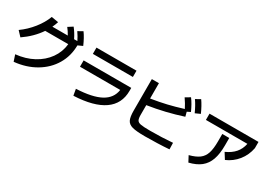

<svg xmlns="http://www.w3.org/2000/svg" viewBox="13 -1821 3973 2842"><g transform="rotate(30 2000.0 -400.5)"><path d="M771 -576H377Q274 -424 107 -309L30 -391Q141 -470 228.5 -580Q316 -690 358 -803L478 -783Q461 -730 438 -683H701Q667 -744 630 -790L710 -841Q766 -771 809 -683H865Q833 -749 790 -810L871 -855Q928 -776 976 -664L897 -628Q896 -447 808.5 -299.5Q721 -152 563 -59Q405 34 201 54L165 -54Q333 -71 465 -142Q597 -213 677 -325.5Q757 -438 771 -576Z M1776 -374H1088V-482H1902V-431Q1902 -209 1729.5 -88.5Q1557 32 1218 47L1199 -61Q1473 -73 1614 -149.5Q1755 -226 1776 -374ZM1158 -741H1842V-634H1158Z M2101 -209V-747H2222V-485Q2366 -508 2485 -536Q2604 -564 2745 -608Q2708 -682 2656 -756L2738 -804Q2769 -763 2794 -718.5Q2819 -674 2846 -615L2789 -587L2809 -512Q2521 -418 2222 -372V-207Q2222 -143 2237.5 -116.5Q2253 -90 2299.5 -81Q2346 -72 2458 -72Q2661 -72 2844 -87L2847 23Q2761 30 2643 34Q2525 38 2433 38Q2287 38 2219 19.5Q2151 1 2126 -50Q2101 -101 2101 -209ZM2882 -855Q2937 -777 2987 -664L2903 -626Q2855 -734 2801 -810Z M3410 -440V-565H3529V-440Q3529 -292 3494 -194Q3459 -96 3384.5 -36.5Q3310 23 3187 53L3135 -45Q3244 -74 3302.5 -118Q3361 -162 3385.5 -237Q3410 -312 3410 -440ZM3096 -731H3933V-624Q3908 -495 3830 -398Q3752 -301 3636 -251L3572 -353Q3671 -397 3728.5 -463.5Q3786 -530 3805 -624H3096Z"/></g></svg>

Font: Enso SemiBold
Style: Regular
Weight: 600
Designer: Coji Morishita
Foundry: UNDERFOREST DESIGN
Version: Version 1.000